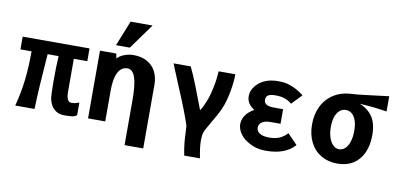

<svg xmlns="http://www.w3.org/2000/svg" viewBox="-85 -1094 3171 1530"><g transform="rotate(10 1500.0 -329.0)"><path d="M345 -99Q342 -113 340.2 -154Q338.5 -195 338.5 -249.5Q338.5 -362 344 -448H255Q243 -293 237 -194Q231 -95 228 0H72Q100.5 -108.5 112.8 -213.2Q125 -318 125 -448H35V-551H576V-448H467V-186Q467 -141.5 477.2 -120.2Q487.5 -99 508 -99Q526 -99 535.2 -101.2Q544.5 -103.5 571 -112V-10Q557 2.5 533.5 5.8Q510 9 471 9Q421 9 389 -19Q357 -47 345 -99Z M901.5 -447Q853 -447 826.5 -397Q800 -347 800 -252V0H661V-151V-238V-548H793L800.5 -508Q816.5 -530 854.5 -545Q892.5 -560 930.5 -560Q995 -560 1041.2 -534.5Q1087.5 -509 1111.5 -462.8Q1135.5 -416.5 1135.5 -355V159.5H984.5V-206Q984.5 -332 964 -389.5Q943.5 -447 901.5 -447ZM779 -613 861 -818H1039L891 -613Z M1446 -33Q1445 -58.5 1444 -70Q1442 -91 1400.8 -196.8Q1359.5 -302.5 1339 -348Q1325.5 -378 1291 -464.5Q1264.5 -530.5 1256 -550H1395Q1408.5 -521 1424.5 -485.2Q1440.5 -449.5 1454 -414L1529 -219Q1543.5 -241 1553.8 -263.2Q1564 -285.5 1577 -319Q1590.5 -355 1603.8 -419.2Q1617 -483.5 1621 -550H1756Q1756 -485 1740.5 -403Q1725 -321 1700 -264Q1688.5 -237 1672.2 -207.5Q1656 -178 1632.5 -138Q1607 -93.5 1598 -77.2Q1589 -61 1585 -48Q1577 -24.5 1577 14.5Q1577 73.5 1595 159H1467Q1455.5 99.5 1451.5 56.5Q1447.5 13.5 1446 -33Z M1943 -38Q1906.5 -61 1884.8 -96Q1863 -131 1863 -165Q1863 -204.5 1886.2 -238.2Q1909.5 -272 1954 -296Q1922.5 -316.5 1906.8 -341Q1891 -365.5 1891 -399Q1891 -432 1909.8 -462.2Q1928.5 -492.5 1958 -514Q2014 -555 2102 -555Q2133.5 -555 2154.8 -552Q2176 -549 2201 -540Q2229.5 -530 2254.2 -516.5Q2279 -503 2312 -478L2234 -396Q2207.5 -418.5 2176.2 -429.2Q2145 -440 2104 -440Q2060.5 -440 2042.2 -428.8Q2024 -417.5 2024 -391Q2024 -342 2104 -342H2179V-224H2098Q2054 -224 2029.5 -207.8Q2005 -191.5 2005 -163Q2005 -133.5 2032 -116.8Q2059 -100 2108 -100Q2156 -100 2191.2 -115Q2226.5 -130 2254 -161L2334 -79Q2257.5 8 2102 8Q2054 8 2017.5 -3Q1981 -14 1943 -38Z M2427 -264Q2427 -345 2458.8 -410.2Q2490.5 -475.5 2552 -514.5Q2613.5 -553.5 2699.5 -557Q2726.5 -558 2784.2 -564.8Q2842 -571.5 2897 -578.5Q2964.5 -587.5 2994 -590.5V-467Q2901.5 -483 2773 -491Q2843 -463 2879 -408.5Q2915 -354 2915 -261Q2915 -178.5 2887 -117.5Q2859 -56.5 2806 -23.2Q2753 10 2679 10Q2604.5 10 2547.5 -23.2Q2490.5 -56.5 2458.8 -118.8Q2427 -181 2427 -264ZM2767.5 -270Q2767.5 -318 2755.8 -352.5Q2744 -387 2722.8 -405Q2701.5 -423 2674 -423Q2644.5 -423 2622.8 -404Q2601 -385 2589.5 -350.2Q2578 -315.5 2578 -269.5Q2578 -222 2590.2 -184.5Q2602.5 -147 2624.2 -126Q2646 -105 2673 -105Q2700 -105 2721.5 -124.8Q2743 -144.5 2755.2 -182Q2767.5 -219.5 2767.5 -270Z"/></g></svg>

Font: JuliaMono Black
Style: Regular
Weight: 900
Monospace: yes
Designer: cormullion
Foundry: corm
Version: Version 0.054; ttfautohint (v1.8.4)